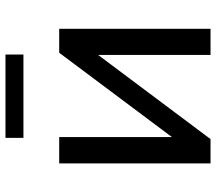

<svg xmlns="http://www.w3.org/2000/svg" viewBox="-63 -707 770 684"><g transform="rotate(-90 322.0 -365.0)"><path d="M168.5 0 468.3 -400.4V0H561.5V-539.1H476.1L175.8 -137.7V-539.1H82V0ZM469.7 -666.5V-730.5H172.9V-666.5Z"/></g></svg>

Font: Winston
Style: Regular
Weight: 400
Designer: Vernon Adams, Kim Jin-seong, David Berlow, Cristiano Sobral
Foundry: The Winston Project Authors
Version: Version 3.004